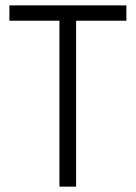

<svg xmlns="http://www.w3.org/2000/svg" viewBox="-20 -694 505 714"><path d="M450 -617H263V0H201V-617H15V-674H450Z"/></svg>

Font: Hind Kochi Light
Style: Regular
Weight: 300
Designer: Dhruvi Tolia
Foundry: Indian Type Foundry
Version: Version 0.702;PS 1.0;hotconv 1.0.81;makeotf.lib2.5.63406